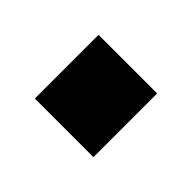

<svg xmlns="http://www.w3.org/2000/svg" viewBox="-43 -267 373 373"><g transform="rotate(-45 143.5 -80.5)"><path d="M56 0V-161H231V0Z"/></g></svg>

Font: Oxanium ExtraLight ExtraBold
Style: Regular
Weight: 800
Version: Version 2.000